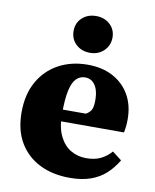

<svg xmlns="http://www.w3.org/2000/svg" viewBox="-85 -810 720 890"><g transform="rotate(10 275.0 -365.0)"><path d="M304 15Q223 15 162 -15.5Q101 -46 66.5 -104Q32 -162 32 -246Q32 -330 66 -390.5Q100 -451 160 -483.5Q220 -516 296 -516Q366 -516 416.5 -488.5Q467 -461 494.5 -412.5Q522 -364 522 -299Q522 -280 520.5 -266Q519 -252 516 -236H147V-291H327Q346 -302 352.5 -316.5Q359 -331 359 -359Q359 -391 351 -412.5Q343 -434 328.5 -445Q314 -456 295 -456Q271 -456 253.5 -439Q236 -422 227 -381.5Q218 -341 218 -270Q218 -208 237.5 -167.5Q257 -127 290 -107.5Q323 -88 363 -88Q403 -88 431 -101.5Q459 -115 481 -140L525 -106Q503 -69 473 -41.5Q443 -14 401.5 0.5Q360 15 304 15ZM296 -572Q256 -572 230 -596.5Q204 -621 204 -659Q204 -697 230 -721Q256 -745 296 -745Q335 -745 361 -721Q387 -697 387 -660Q387 -622 361 -597Q335 -572 296 -572Z"/></g></svg>

Font: Source Serif 4 ExtraBold
Style: Regular
Weight: 800
Designer: Frank Grießhammer
Foundry: Adobe Systems Incorporated
Version: Version 4.004;hotconv 1.0.116;makeotfexe 2.5.65601